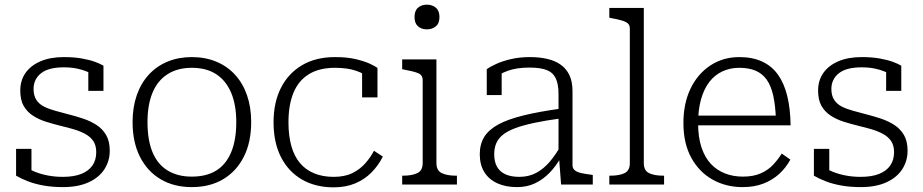

<svg xmlns="http://www.w3.org/2000/svg" viewBox="-20 -792 3962 824"><path d="M393 -139Q393 -168 380.5 -186.5Q368 -205 346 -217Q324 -229 297 -237Q270 -245 240 -252Q208 -260 177.5 -269.5Q147 -279 121.5 -295.5Q96 -312 81.5 -337.5Q67 -363 67 -403Q67 -447 89.5 -479Q112 -511 154 -529Q196 -547 254 -547Q298 -547 331.5 -541Q365 -535 388 -526.5Q411 -518 424 -510V-402H359V-498Q365 -496 370 -493.5Q375 -491 378.5 -486.5Q382 -482 384.5 -476.5Q387 -471 388 -463Q374 -476 354 -484.5Q334 -493 309 -498Q284 -503 254 -503Q188 -503 156 -477.5Q124 -452 124 -410Q124 -382 136 -363.5Q148 -345 169 -334.5Q190 -324 217.5 -316.5Q245 -309 275 -301Q307 -293 338 -282.5Q369 -272 394.5 -255.5Q420 -239 435.5 -212.5Q451 -186 451 -145Q451 -101 428 -65.5Q405 -30 360 -9.5Q315 11 250 11Q206 11 168.5 4.5Q131 -2 101 -13.5Q71 -25 49 -38V-153H115V-27Q105 -33 99 -39.5Q93 -46 90 -52.5Q87 -59 86.5 -66Q86 -73 87 -79Q105 -65 129.5 -55Q154 -45 184.5 -39Q215 -33 250 -33Q297 -33 328.5 -45.5Q360 -58 376.5 -81.5Q393 -105 393 -139Z M1058 -268Q1058 -182 1026.5 -119.5Q995 -57 938 -23Q881 11 803 11Q726 11 669 -23Q612 -57 580.5 -119.5Q549 -182 549 -268Q549 -332 567 -383.5Q585 -435 618.5 -471.5Q652 -508 699 -527.5Q746 -547 803 -547Q861 -547 908 -527.5Q955 -508 988.5 -471.5Q1022 -435 1040 -383.5Q1058 -332 1058 -268ZM613 -268Q613 -191 634.5 -139Q656 -87 699 -60.5Q742 -34 803 -34Q866 -34 908 -60Q950 -86 972 -138.5Q994 -191 994 -268Q994 -342 972 -394Q950 -446 908 -473.5Q866 -501 803 -501Q742 -501 699 -473.5Q656 -446 634.5 -394Q613 -342 613 -268Z M1412 -33Q1460 -33 1493 -49.5Q1526 -66 1548.5 -92Q1571 -118 1585 -145L1623 -120Q1604 -82 1574.5 -52Q1545 -22 1504.5 -5Q1464 12 1412 12Q1334 12 1276 -21.5Q1218 -55 1186 -117.5Q1154 -180 1154 -267Q1154 -352 1185.5 -414.5Q1217 -477 1276 -512Q1335 -547 1418 -547Q1470 -547 1507.5 -538Q1545 -529 1568.5 -518Q1592 -507 1600 -500V-374H1534V-489Q1544 -487 1551.5 -483.5Q1559 -480 1563 -475Q1567 -470 1568 -465.5Q1569 -461 1566 -456Q1546 -475 1509 -488Q1472 -501 1418 -501Q1350 -501 1305.5 -473.5Q1261 -446 1239.5 -394Q1218 -342 1218 -267Q1218 -209 1230.5 -165Q1243 -121 1267.5 -92Q1292 -63 1328.5 -48Q1365 -33 1412 -33Z M1812 -666Q1789 -666 1774 -679Q1759 -692 1759 -719Q1759 -746 1774 -759Q1789 -772 1812 -772Q1835 -772 1850.5 -759Q1866 -746 1866 -719Q1866 -692 1850.5 -679Q1835 -666 1812 -666ZM1853 -537V-92Q1853 -60 1876 -49Q1899 -38 1938 -38H1941V0H1706V-38H1709Q1748 -38 1771 -49Q1794 -60 1794 -92V-448Q1794 -470 1774.5 -478Q1755 -486 1716 -493L1706 -495V-537Z M2388 -326V-284Q2321 -275 2272 -264.5Q2223 -254 2190 -241.5Q2157 -229 2137.5 -213Q2118 -197 2109.5 -176.5Q2101 -156 2101 -130Q2101 -98 2113 -76.5Q2125 -55 2149 -44Q2173 -33 2209 -33Q2249 -33 2281 -50Q2313 -67 2339 -97.5Q2365 -128 2388 -169V-118Q2367 -80 2339 -51Q2311 -22 2276.5 -5.5Q2242 11 2199 11Q2150 11 2114 -5.5Q2078 -22 2058.5 -53.5Q2039 -85 2039 -130Q2039 -173 2058 -204Q2077 -235 2118 -257.5Q2159 -280 2226 -296.5Q2293 -313 2388 -326ZM2388 0 2379 -118 2377 -122V-389Q2377 -431 2365 -456Q2353 -481 2326 -491.5Q2299 -502 2252 -502Q2197 -502 2159 -488Q2121 -474 2099 -455Q2097 -461 2098.5 -467.5Q2100 -474 2105 -480.5Q2110 -487 2117 -490.5Q2124 -494 2133 -494V-384H2069V-495Q2084 -506 2110.5 -518Q2137 -530 2173.5 -538.5Q2210 -547 2254 -547Q2294 -547 2327.5 -539.5Q2361 -532 2385.5 -515Q2410 -498 2423.5 -470Q2437 -442 2437 -401V-83Q2437 -69 2447 -61Q2457 -53 2475.5 -49Q2494 -45 2519 -42L2524 -41V0Z M2743 -758V-92Q2743 -60 2765.5 -49Q2788 -38 2827 -38H2830V0H2595V-38H2599Q2638 -38 2660.5 -49Q2683 -60 2683 -92V-669Q2683 -684 2674.5 -691.5Q2666 -699 2649 -704Q2632 -709 2605 -714L2595 -716V-758Z M2976 -263Q2976 -203 2990.5 -159.5Q3005 -116 3031 -88.5Q3057 -61 3092 -47.5Q3127 -34 3168 -34Q3214 -34 3246 -48.5Q3278 -63 3299 -86Q3320 -109 3335 -133L3372 -107Q3353 -72 3324 -45.5Q3295 -19 3256 -4Q3217 11 3167 11Q3096 11 3038.5 -21Q2981 -53 2947 -114.5Q2913 -176 2913 -264Q2913 -348 2943.5 -411.5Q2974 -475 3028.5 -511Q3083 -547 3153 -547Q3209 -547 3250.5 -528Q3292 -509 3318.5 -472Q3345 -435 3358.5 -380.5Q3372 -326 3373 -254H2957V-296H3329L3310 -279Q3308 -339 3298.5 -381.5Q3289 -424 3270.5 -450Q3252 -476 3223 -488.5Q3194 -501 3153 -501Q3113 -501 3080 -485.5Q3047 -470 3024 -440Q3001 -410 2988.5 -365.5Q2976 -321 2976 -263Z M3817 -139Q3817 -168 3804.5 -186.5Q3792 -205 3770 -217Q3748 -229 3721 -237Q3694 -245 3664 -252Q3632 -260 3601.5 -269.5Q3571 -279 3545.5 -295.5Q3520 -312 3505.5 -337.5Q3491 -363 3491 -403Q3491 -447 3513.5 -479Q3536 -511 3578 -529Q3620 -547 3678 -547Q3722 -547 3755.5 -541Q3789 -535 3812 -526.5Q3835 -518 3848 -510V-402H3783V-498Q3789 -496 3794 -493.5Q3799 -491 3802.5 -486.5Q3806 -482 3808.5 -476.5Q3811 -471 3812 -463Q3798 -476 3778 -484.5Q3758 -493 3733 -498Q3708 -503 3678 -503Q3612 -503 3580 -477.5Q3548 -452 3548 -410Q3548 -382 3560 -363.5Q3572 -345 3593 -334.5Q3614 -324 3641.5 -316.5Q3669 -309 3699 -301Q3731 -293 3762 -282.5Q3793 -272 3818.5 -255.5Q3844 -239 3859.5 -212.5Q3875 -186 3875 -145Q3875 -101 3852 -65.5Q3829 -30 3784 -9.5Q3739 11 3674 11Q3630 11 3592.5 4.5Q3555 -2 3525 -13.5Q3495 -25 3473 -38V-153H3539V-27Q3529 -33 3523 -39.5Q3517 -46 3514 -52.5Q3511 -59 3510.5 -66Q3510 -73 3511 -79Q3529 -65 3553.5 -55Q3578 -45 3608.5 -39Q3639 -33 3674 -33Q3721 -33 3752.5 -45.5Q3784 -58 3800.5 -81.5Q3817 -105 3817 -139Z"/></svg>

Font: Roboto Serif ExtraLight
Style: Regular
Weight: 250
Version: Version 1.007